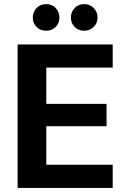

<svg xmlns="http://www.w3.org/2000/svg" viewBox="-20 -917 622 937"><path d="M66 0V-700H530V-587H206V-410H500V-301H206V-113H530V0ZM205 -767Q177 -767 158.5 -785.5Q140 -804 140 -831Q140 -859 158.5 -878Q177 -897 205 -897Q233 -897 251.5 -878Q270 -859 270 -831Q270 -804 251.5 -785.5Q233 -767 205 -767ZM391 -767Q363 -767 344.5 -785.5Q326 -804 326 -831Q326 -859 344.5 -878Q363 -897 391 -897Q418 -897 437 -878Q456 -859 456 -831Q456 -804 437 -785.5Q418 -767 391 -767Z"/></svg>

Font: DM Sans 24pt ExtraBold
Style: Regular
Weight: 800
Designer: Colophon Foundry, Jonny Pinhorn
Foundry: Colophon Foundry
Version: Version 4.004;gftools[0.9.30]